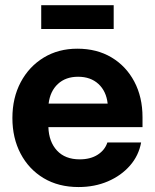

<svg xmlns="http://www.w3.org/2000/svg" viewBox="-20 -717 602 748"><path d="M286.1 11.7Q208 11.7 150.1 -22.9Q92.3 -57.6 60.3 -118.4Q28.3 -179.2 28.3 -257.3Q28.3 -335.9 60.8 -397Q93.3 -458 150.4 -492.7Q207.5 -527.3 281.2 -527.3Q357.4 -527.3 414.3 -493.4Q471.2 -459.5 503.2 -399.2Q535.2 -338.9 535.2 -260.3V-221.7H168.5Q170.4 -164.6 202.1 -130.4Q233.9 -96.2 290.5 -96.2Q332.5 -96.2 360.6 -114.3Q388.7 -132.3 398.4 -162.1H529.8Q520.5 -110.8 486.3 -71.8Q452.1 -32.7 400.4 -10.5Q348.6 11.7 286.1 11.7ZM169.4 -313.5H399.4Q394 -361.8 363.5 -389.9Q333 -418 284.2 -418Q235.8 -418 205.6 -389.9Q175.3 -361.8 169.4 -313.5ZM422.9 -696.8V-604H140.6V-696.8Z"/></svg>

Font: Inter Display
Style: Bold
Weight: 700
Designer: Rasmus Andersson
Foundry: rsms
Version: Version 4.001;git-9221beed3